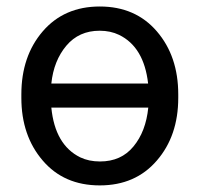

<svg xmlns="http://www.w3.org/2000/svg" viewBox="-20 -558 640 588"><path d="M285.2 -463.9Q221.7 -463.9 183.1 -418Q144.5 -372.1 137.2 -302.2H433.6Q420.9 -414.1 344.7 -451.2Q318.4 -463.9 285.2 -463.9ZM286.1 -63.5Q351.1 -63.5 388.7 -109.4Q426.8 -155.3 434.1 -228.5H137.2Q148.4 -114.3 225.6 -76.2Q252 -63.5 286.1 -63.5ZM45.4 -269Q45.4 -385.7 110.8 -461.9Q176.3 -538.1 285.6 -538.1Q395 -538.1 460.4 -461.9Q525.9 -385.7 525.9 -269V-258.3Q525.9 -142.1 460.4 -66.4Q395 9.8 285.6 9.8Q175.8 9.8 110.8 -66.4Q45.4 -142.6 45.4 -258.3Z"/></svg>

Font: RobotoMono-Regular
Style: Regular
Weight: 400
Designer: Google
Version: Version 2.000985; 2015; ttfautohint (v1.3)